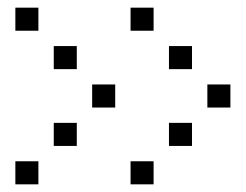

<svg xmlns="http://www.w3.org/2000/svg" viewBox="-20 -500 640 500"><path d="M21 -480Q20 -480 20 -480Q20 -480 20 -479V-421Q20 -420 20 -420Q20 -420 21 -420H79Q80 -420 80 -420Q80 -420 80 -421V-479Q80 -480 80 -480Q80 -480 79 -480ZM321 -480Q320 -480 320 -480Q320 -480 320 -479V-421Q320 -420 320 -420Q320 -420 321 -420H379Q380 -420 380 -420Q380 -420 380 -421V-479Q380 -480 380 -480Q380 -480 379 -480ZM121 -380Q120 -380 120 -380Q120 -380 120 -379V-321Q120 -320 120 -320Q120 -320 121 -320H179Q180 -320 180 -320Q180 -320 180 -321V-379Q180 -380 180 -380Q180 -380 179 -380ZM421 -380Q420 -380 420 -380Q420 -380 420 -379V-321Q420 -320 420 -320Q420 -320 421 -320H479Q480 -320 480 -320Q480 -320 480 -321V-379Q480 -380 480 -380Q480 -380 479 -380ZM221 -280Q220 -280 220 -280Q220 -280 220 -279V-221Q220 -220 220 -220Q220 -220 221 -220H279Q280 -220 280 -220Q280 -220 280 -221V-279Q280 -280 280 -280Q280 -280 279 -280ZM521 -280Q520 -280 520 -280Q520 -280 520 -279V-221Q520 -220 520 -220Q520 -220 521 -220H579Q580 -220 580 -220Q580 -220 580 -221V-279Q580 -280 580 -280Q580 -280 579 -280ZM121 -180Q120 -180 120 -180Q120 -180 120 -179V-121Q120 -120 120 -120Q120 -120 121 -120H179Q180 -120 180 -120Q180 -120 180 -121V-179Q180 -180 180 -180Q180 -180 179 -180ZM421 -180Q420 -180 420 -180Q420 -180 420 -179V-121Q420 -120 420 -120Q420 -120 421 -120H479Q480 -120 480 -120Q480 -120 480 -121V-179Q480 -180 480 -180Q480 -180 479 -180ZM21 -80Q20 -80 20 -80Q20 -80 20 -79V-21Q20 -20 20 -20Q20 -20 21 -20H79Q80 -20 80 -20Q80 -20 80 -21V-79Q80 -80 80 -80Q80 -80 79 -80ZM321 -80Q320 -80 320 -80Q320 -80 320 -79V-21Q320 -20 320 -20Q320 -20 321 -20H379Q380 -20 380 -20Q380 -20 380 -21V-79Q380 -80 380 -80Q380 -80 379 -80Z"/></svg>

Font: Doto Medium
Style: Regular
Weight: 500
Monospace: yes
Version: Version 1.000